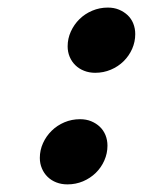

<svg xmlns="http://www.w3.org/2000/svg" viewBox="-20 -467 377 499"><path d="M155.8 -346.7Q155.8 -366.7 164.1 -385Q172.4 -403.3 186.5 -417.2Q200.7 -431.2 219.7 -439.2Q238.8 -447.3 260.3 -447.3Q276.4 -447.3 289.3 -441.9Q302.2 -436.5 311.8 -427.5Q321.3 -418.5 326.4 -405.8Q331.5 -393.1 331.5 -378.4Q331.5 -358.4 323.5 -340.1Q315.4 -321.8 301.3 -307.9Q287.1 -293.9 268.1 -285.9Q249 -277.8 227.5 -277.8Q211.9 -277.8 198.7 -283Q185.5 -288.1 176 -297.4Q166.5 -306.6 161.1 -319.3Q155.8 -332 155.8 -346.7ZM83.5 -56.6Q83.5 -76.7 91.8 -95Q100.1 -113.3 114.3 -127.2Q128.4 -141.1 147.5 -149.2Q166.5 -157.2 188 -157.2Q204.1 -157.2 217 -151.9Q230 -146.5 239.5 -137.5Q249 -128.4 254.2 -115.7Q259.3 -103 259.3 -88.4Q259.3 -68.4 251.2 -50Q243.2 -31.7 229 -17.8Q214.8 -3.9 195.8 4.2Q176.8 12.2 155.3 12.2Q139.6 12.2 126.5 7.1Q113.3 2 103.8 -7.3Q94.2 -16.6 88.9 -29.3Q83.5 -42 83.5 -56.6Z"/></svg>

Font: Andika New Basic
Style: Bold Italic
Weight: 700
Italic angle: -14°
Designer: Victor Gaultney, Annie Olsen, Pablo Ugerman
Foundry: SIL International
Version: Version 5.500